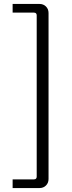

<svg xmlns="http://www.w3.org/2000/svg" viewBox="-20 -788 363 973"><path d="M44 -768H180Q200 -768 213 -755Q226 -742 226 -722V119Q226 139 213 152Q200 165 180 165H44V121H152Q166 121 166 107V-710Q166 -724 152 -724H44Z"/></svg>

Font: Exo 2.0 Light
Style: Regular
Weight: 300
Designer: Natanael Gama
Version: Version 1.001;PS 001.001;hotconv 1.0.70;makeotf.lib2.5.58329